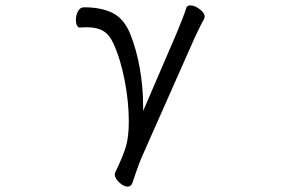

<svg xmlns="http://www.w3.org/2000/svg" viewBox="-20 -512 1040 711"><path d="M670 -483Q673 -492 685 -492Q701 -492 719.5 -478Q738 -464 738 -450Q738 -448 736 -442Q725 -424 699 -368L504 72Q500 80 482 131L470 166Q465 179 453 179Q438 179 421.5 163.5Q405 148 405 134Q405 130 406 128Q436 66 446.5 30Q457 -6 457 -63Q457 -135 441.5 -215Q426 -295 399 -353Q385 -384 362 -397.5Q339 -411 303 -411Q286 -411 276 -410H275Q269 -410 265 -418Q261 -426 261 -438Q261 -456 269 -470.5Q277 -485 291 -485Q355 -485 397 -464Q439 -443 462 -387Q486 -327 498 -257.5Q510 -188 510 -118V-101L634 -389Q660 -451 670 -483Z"/></svg>

Font: Iansui 0.93
Style: Regular
Weight: 400
Designer: But Ko / Fontworks Inc.
Foundry: zi-hi.com / Fontworks Inc.
Version: Version 0.931